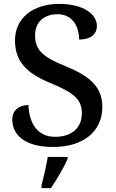

<svg xmlns="http://www.w3.org/2000/svg" viewBox="-20 -744 596 985"><path d="M252 10C406 10 505 -68 505 -196C505 -298 440 -354 317 -404C196 -453 160 -489 160 -563C160 -630 205 -671 275 -671C357 -671 386 -601 386 -541C443 -541 477 -567 477 -611C477 -671 409 -724 283 -724C153 -724 57 -654 57 -537C57 -431 113 -369 241 -317C357 -269 400 -235 400 -163C400 -88 348 -42 262 -42C172 -42 129 -113 126 -205C77 -205 43 -178 43 -131C43 -52 107 10 252 10ZM193 208V221H241C270 179 309 113 327 71V61H225C217 108 204 165 193 208Z"/></svg>

Font: Noto Serif Tamil Medium
Style: Italic
Weight: 500
Italic angle: -12°
Designer: Indian Type Foundry, Tom Grace, and the Monotype Design Team
Foundry: Monotype Imaging Inc.
Version: Version 2.003